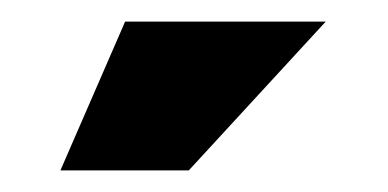

<svg xmlns="http://www.w3.org/2000/svg" viewBox="-20 -743 360 178"><path d="M36 -585 96 -723H282L155 -585Z"/></svg>

Font: Montagu Slab 24pt
Style: Bold
Weight: 700
Designer: Florian Karsten
Foundry: Florian Karsten
Version: Version 1.000